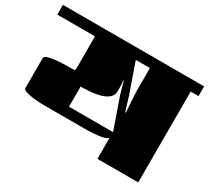

<svg xmlns="http://www.w3.org/2000/svg" viewBox="-127 -850 1155 1060"><g transform="rotate(30 450.0 -320.5)"><path d="M0 -579V-641H900V-579H850V0H590V-134Q584 -126 567 -121Q550 -116 529 -113.5Q508 -111 489.5 -110Q471 -109 462 -109H180Q172 -109 151.5 -110Q131 -111 107.5 -114.5Q84 -118 67 -124Q50 -130 50 -140V-330Q50 -342 72 -348.5Q94 -355 124.5 -357.5Q155 -360 181.5 -360.5Q208 -361 217 -361H236Q240 -368 240 -381.5Q240 -395 240 -403V-579ZM594 -299H598L590 -432V-579H500L567 -388ZM310 -171H590V-174L522 -368L500 -447H497L500 -416V-380Q500 -351 478.5 -334.5Q457 -318 425.5 -310.5Q394 -303 362.5 -301Q331 -299 310 -299Z"/></g></svg>

Font: Gajraj One
Style: Regular
Weight: 400
Designer: Saurabh Sharma
Foundry: Saurabh Sharma
Version: Version 1.000